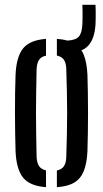

<svg xmlns="http://www.w3.org/2000/svg" viewBox="-20 -768 426 795"><path d="M215.5 7V-62Q236 -66.5 245 -80.2Q254 -94 254.5 -120Q256 -169 257 -213Q258 -257 258 -300Q258 -343 257 -387.2Q256 -431.5 254.5 -480Q254 -506.5 245 -520Q236 -533.5 215.5 -538V-607Q239.5 -605.5 258.5 -600Q292.5 -601.5 306 -616Q319.5 -631 321 -667.5Q321.5 -677 321.8 -692.2Q322 -707.5 321.8 -722.8Q321.5 -738 321 -748H375.5Q376 -738 376.2 -722.8Q376.5 -707.5 376.2 -692.2Q376 -677 375.5 -667.5Q371.5 -605 344 -577.5Q333 -566 317 -559.5Q323 -551 327 -540.5Q339.5 -509 342 -460Q343 -425.5 343.8 -384.5Q344.5 -343.5 344.5 -300.8Q344.5 -258 343.8 -216.8Q343 -175.5 342 -140Q339.5 -91.5 327 -60Q314.5 -28.5 287.8 -12.2Q261 4 215.5 7ZM44.5 -140Q43.5 -174.5 42.8 -215.2Q42 -256 42 -299Q42 -342 42.5 -383.2Q43 -424.5 44.5 -460Q48 -533.5 75.8 -567.8Q103.5 -602 170.5 -607V-537.5Q150.5 -533.5 141.5 -519.8Q132.5 -506 131.5 -480Q130.5 -431.5 129.8 -387.2Q129 -343 129 -300Q129 -257 129.8 -212.8Q130.5 -168.5 131.5 -120Q132.5 -94 141.5 -80.5Q150.5 -67 170.5 -62.5V7Q103.5 2 75.8 -32.2Q48 -66.5 44.5 -140Z"/></svg>

Font: Big Shoulders Stencil Display Thin SemiBold
Style: Regular
Weight: 600
Version: Version 2.001